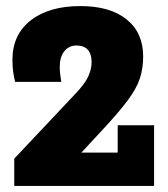

<svg xmlns="http://www.w3.org/2000/svg" viewBox="-20 -613 555 633"><path d="M27 0V-90L224 -299Q259 -335 270.5 -360Q282 -385 282 -407Q282 -436 269 -449.5Q256 -463 232 -463Q207 -463 192 -444Q177 -425 177 -393Q177 -379 178.5 -368Q180 -357 182 -343H30Q26 -358 23.5 -375.5Q21 -393 21 -416Q21 -499 81.5 -546Q142 -593 245 -593Q343 -593 397.5 -549Q452 -505 452 -427Q452 -387 441 -354Q430 -321 401 -282Q372 -243 318 -185L215 -74L164 -110H368V-200H488V0Z"/></svg>

Font: Rokkitt SemiBold Black
Style: Regular
Weight: 900
Version: Version 3.103